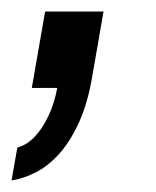

<svg xmlns="http://www.w3.org/2000/svg" viewBox="-49 -152 270 332"><path d="M-29 160 -19 103Q-3 99 10.5 85Q24 71 34.5 49Q45 27 50 0H6L29 -132H130L110 -17Q102 29 86.5 62Q71 95 52 115.5Q33 136 12 146.5Q-9 157 -29 160Z"/></svg>

Font: Archivo ExtraCondensed SemiBold
Style: Italic
Weight: 600
Width: 2
Italic angle: -10°
Designer: Hector Gatti
Foundry: Omnibus-Type
Version: Version 2.001